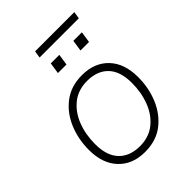

<svg xmlns="http://www.w3.org/2000/svg" viewBox="-215 -852 969 969"><g transform="rotate(-45 269.0 -368.0)"><path d="M245 8Q156 8 103.5 -47.5Q51 -103 51 -200Q51 -277 79 -343.5Q107 -410 161 -451Q215 -492 293 -492Q382 -492 434.5 -437Q487 -382 487 -284Q487 -207 459 -140.5Q431 -74 377.5 -33Q324 8 245 8ZM247 -31Q311 -31 355 -66Q399 -101 421.5 -159Q444 -217 444 -286Q444 -369 403.5 -411Q363 -453 291 -453Q227 -453 183 -418Q139 -383 116.5 -325.5Q94 -268 94 -198Q94 -116 134.5 -73.5Q175 -31 247 -31ZM205 -706 211 -744H491L485 -706ZM215 -585 224 -645H285L276 -585ZM376 -585 385 -645H446L437 -585Z"/></g></svg>

Font: Nunito Sans ExtraLight
Style: Italic
Weight: 200
Italic angle: -9°
Designer: Vernon Adams
Foundry: Vernon Adams
Version: Version 3.006; ttfautohint (v1.8.3)